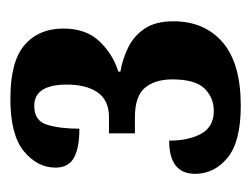

<svg xmlns="http://www.w3.org/2000/svg" viewBox="-77 -787 484 370"><g transform="rotate(-90 165.0 -602.0)"><path d="M146 -380Q77 -380 46 -405.5Q15 -431 15 -468Q15 -518 79 -518Q79 -480 92.5 -456Q106 -432 136 -432Q162 -432 179.5 -450Q197 -468 197 -512Q197 -545 181 -564.5Q165 -584 124 -584H93V-634H124Q157 -634 172 -656Q187 -678 187 -715Q187 -778 146 -778Q117 -778 109.5 -753Q102 -728 102 -691Q65 -691 46 -701.5Q27 -712 27 -737Q27 -772 58.5 -798Q90 -824 160 -824Q232 -824 263.5 -796.5Q295 -769 295 -722Q295 -678 270 -652Q245 -626 212 -616V-612Q236 -608 258.5 -597Q281 -586 295 -565Q309 -544 309 -510Q309 -450 268.5 -415Q228 -380 146 -380Z"/></g></svg>

Font: Noto Serif ExtraCondensed ExtraBold
Style: Regular
Weight: 800
Width: 2
Designer: Monotype Design Team
Foundry: Monotype Imaging Inc.
Version: Version 2.013; ttfautohint (v1.8.4.7-5d5b)